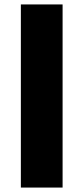

<svg xmlns="http://www.w3.org/2000/svg" viewBox="-20 -845 376 865"><path d="M262 -825H74V0H262Z"/></svg>

Font: Sztylet
Style: Bd
Weight: 700
Foundry: Cannot Into Space Fonts, PlusOne Fonts
Version: Version 0.12